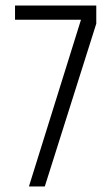

<svg xmlns="http://www.w3.org/2000/svg" viewBox="-20 -670 400 690"><path d="M34 -650H326V-585L141 0H84L271 -599H34Z"/></svg>

Font: Marvel
Style: Regular
Weight: 400
Designer: Carolina Trebol
Foundry: Carolina Trebol
Version: Version 1.001